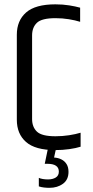

<svg xmlns="http://www.w3.org/2000/svg" viewBox="-20 -697 434 898"><path d="M58.7 -534.5Q58.7 -600.5 102 -638.6Q145.4 -676.7 239 -676.7Q273.7 -676.7 303.6 -671.9Q333.6 -667.1 354.8 -661.1V-595Q332.1 -602.2 302 -607.1Q271.9 -612 239.5 -612Q175.1 -612 152.6 -590.3Q130.1 -568.6 130.1 -531.4V-140.1Q130.1 -103.1 152.7 -81.4Q175.3 -59.7 239.5 -59.7Q272.1 -59.7 303.2 -64.5Q334.4 -69.3 357 -76.3V-10.8Q335.8 -4 304.2 0.5Q272.7 5 238.6 5Q144.9 5 101.8 -32.9Q58.7 -70.8 58.7 -136.9ZM204.9 -6H242.9L232.9 39.8Q251.6 40.8 267 48.5Q282.5 56.2 291.4 70.6Q300.4 84.9 300.4 106.8Q300.4 143.6 274.4 162.6Q248.5 181.5 211.2 181.5Q199 181.5 185.7 180Q172.4 178.5 161.6 174.7V134.8Q168.9 138.4 180.5 140.3Q192.1 142.2 204.3 142.2Q226.4 142.2 240.8 133.3Q255.2 124.4 255.2 105.7Q255.2 69.5 202.7 69.1H189.3Z"/></svg>

Font: Khand Variable Light
Style: Regular
Weight: 300
Designer: Satya Rajpurohit
Foundry: Indian Type Foundry
Version: Version 3.000